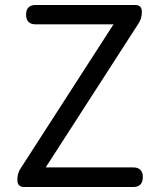

<svg xmlns="http://www.w3.org/2000/svg" viewBox="-20 -753 643 773"><path d="M78 0Q50 0 50 -28V-31Q50 -56 63 -75L437 -655H124Q85 -655 85 -694Q85 -733 124 -733H524Q551 -733 551 -706V-703Q551 -679 538 -659L164 -79H516Q555 -79 555 -40Q555 0 516 0H302Z"/></svg>

Font: GenSenRounded JP R
Style: Regular
Weight: 400
Version: Version 1.501;PS 1;hotconv 16.6.51;makeotf.lib2.5.65220